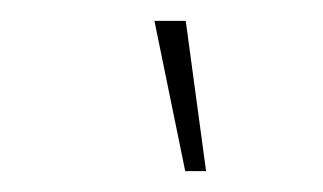

<svg xmlns="http://www.w3.org/2000/svg" viewBox="-20 -719 310 184"><path d="M128 -699H158L177.5 -555H157.5Z"/></svg>

Font: Urbanist Thin
Style: Italic
Weight: 100
Italic angle: -8°
Designer: Corey Hu
Foundry: Corey Hu
Version: Version 1.321; ttfautohint (v1.8.4.7-5d5b)